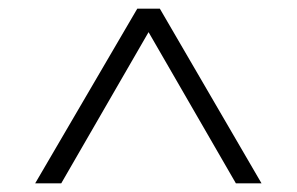

<svg xmlns="http://www.w3.org/2000/svg" viewBox="-20 -732 683 442"><path d="M296 -712H348L582 -310H523L322 -658L121 -310H61Z"/></svg>

Font: Nyght Serif Bold
Style: Regular
Weight: 700
Designer: Maksym Kobuzan
Version: Version 0.410